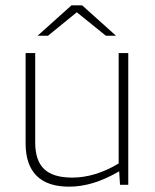

<svg xmlns="http://www.w3.org/2000/svg" viewBox="-20 -693 581 720"><path d="M239 7Q158 7 117 -34Q76 -75 76 -156V-494H112V-159Q112 -91 145.5 -59Q179 -27 251 -27Q293 -27 336.5 -40Q380 -53 425 -80V-494H461V0H430L427 -50H426Q376 -21 330 -7Q284 7 239 7ZM415 -559H377L268 -647L160 -559H121L248 -673H288Z"/></svg>

Font: Blinker ExtraLight
Style: Regular
Weight: 200
Designer: Juergen Huber
Foundry: supertype
Version: Version 1.017;hotconv 1.0.117;makeotfexe 2.5.65602